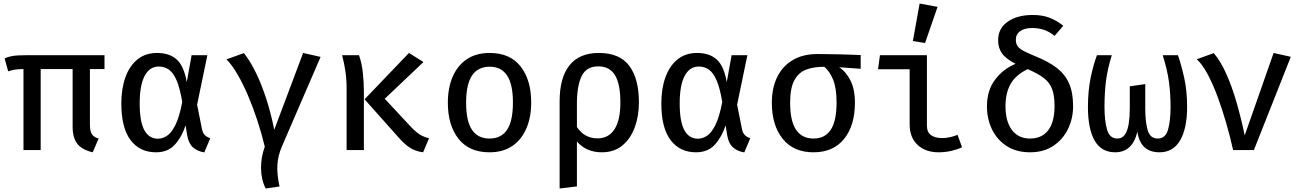

<svg xmlns="http://www.w3.org/2000/svg" viewBox="-20 -855 7425 1094"><path d="M575.4 -540.5V-461.5H492.3V-147.2Q492.3 -107.7 503.6 -90.3Q514.9 -72.8 542.1 -65.6L508.2 12.8Q447.7 -1.5 420.8 -35.4Q393.8 -69.2 393.8 -134.9V-461.5H211.8V0H113.8V-461.5Q81 -461 65.4 -458.5Q49.7 -455.9 26.7 -448.7L6.2 -522.1Q28.2 -532.3 54.1 -536.4Q80 -540.5 136.4 -540.5Z M875.4 -553.3Q945.1 -553.3 986.7 -516.2Q1028.2 -479 1044.1 -387.2L1071.8 -540.5H1161.5L1103.1 -258.5L1130.3 -122.1Q1134.9 -97.9 1146.2 -86.2Q1157.4 -74.4 1177.9 -67.2L1144.1 13.3Q1104.6 7.2 1079.5 -15.4Q1054.4 -37.9 1046.7 -83.6L1037.4 -141Q1016.9 -76.4 977.2 -31.8Q937.4 12.8 868.7 12.8Q776.4 12.8 723.8 -56.9Q671.3 -126.7 671.3 -265.6Q671.3 -349.7 694.6 -414.6Q717.9 -479.5 763.3 -516.4Q808.7 -553.3 875.4 -553.3ZM884.6 -475.9Q832.3 -475.9 804.1 -422.3Q775.9 -368.7 775.9 -265.6Q775.9 -161.5 802.6 -113.1Q829.2 -64.6 880.5 -64.6Q904.6 -64.6 930.3 -80.5Q955.9 -96.4 978.7 -141.3Q1001.5 -186.2 1018.5 -273.8Q1005.1 -353.3 986.2 -397.2Q967.2 -441 942.1 -458.5Q916.9 -475.9 884.6 -475.9Z M1707.2 -553.3 1806.7 -530.8 1585.6 -19Q1563.6 32.8 1560.5 85.4Q1557.4 137.9 1572.8 207.7L1493.8 219Q1468.2 168.7 1467.4 104.6Q1466.7 40.5 1488.7 -19Q1471.3 -92.3 1446.9 -166.9Q1422.6 -241.5 1393.6 -309.5Q1364.6 -377.4 1333.3 -431.3Q1302.1 -485.1 1270.3 -516.9L1369.7 -552.3Q1403.6 -510.3 1436.2 -444.6Q1468.7 -379 1496.2 -295.1Q1523.6 -211.3 1542.6 -115.4Z M2310.3 -553.3 2392.8 -501.5 2172.3 -292.3 2316.9 -136.9Q2347.7 -104.1 2371 -89.2Q2394.4 -74.4 2424.6 -67.2L2390.8 12.8Q2344.6 6.7 2313.1 -14.9Q2281.5 -36.4 2249.7 -73.3L2057.4 -289.2ZM2025.6 -540.5Q2042.1 -493.8 2047.7 -438.5Q2053.3 -383.1 2053.3 -334.9V0H1954.9V-350.3Q1954.9 -402.1 1948.2 -448.2Q1941.5 -494.4 1929.2 -540.5Z M2770.3 -553.3Q2886.2 -553.3 2946.4 -476.4Q3006.7 -399.5 3006.7 -270.8Q3006.7 -187.2 2979.2 -123.1Q2951.8 -59 2899 -23.1Q2846.2 12.8 2769.2 12.8Q2653.3 12.8 2592.6 -64.1Q2531.8 -141 2531.8 -269.7Q2531.8 -353.8 2559.2 -417.7Q2586.7 -481.5 2639.7 -517.4Q2692.8 -553.3 2770.3 -553.3ZM2770.3 -474.9Q2703.6 -474.9 2669.7 -424.9Q2635.9 -374.9 2635.9 -269.7Q2635.9 -165.6 2669.2 -115.6Q2702.6 -65.6 2769.2 -65.6Q2835.9 -65.6 2869.2 -115.6Q2902.6 -165.6 2902.6 -270.8Q2902.6 -375.4 2869.2 -425.1Q2835.9 -474.9 2770.3 -474.9Z M3391.8 -553.3Q3510.8 -553.3 3565.6 -480Q3620.5 -406.7 3620.5 -270.8Q3620.5 -194.4 3596.9 -129.7Q3573.3 -65.1 3526.4 -26.2Q3479.5 12.8 3409.2 12.8Q3321 12.8 3267.2 -48.7V207.2L3168.7 219V-277.9Q3168.7 -412.8 3225.1 -483.1Q3281.5 -553.3 3391.8 -553.3ZM3389.7 -476.9Q3321.5 -476.9 3294.4 -421.8Q3267.2 -366.7 3267.2 -262.1V-131.3Q3309.7 -66.7 3384.6 -66.7Q3448.2 -66.7 3481.5 -118.7Q3514.9 -170.8 3514.9 -270.8Q3514.9 -376.4 3484.1 -426.7Q3453.3 -476.9 3389.7 -476.9Z M3952.3 -553.3Q4022.1 -553.3 4063.6 -516.2Q4105.1 -479 4121 -387.2L4148.7 -540.5H4238.5L4180 -258.5L4207.2 -122.1Q4211.8 -97.9 4223.1 -86.2Q4234.4 -74.4 4254.9 -67.2L4221 13.3Q4181.5 7.2 4156.4 -15.4Q4131.3 -37.9 4123.6 -83.6L4114.4 -141Q4093.8 -76.4 4054.1 -31.8Q4014.4 12.8 3945.6 12.8Q3853.3 12.8 3800.8 -56.9Q3748.2 -126.7 3748.2 -265.6Q3748.2 -349.7 3771.5 -414.6Q3794.9 -479.5 3840.3 -516.4Q3885.6 -553.3 3952.3 -553.3ZM3961.5 -475.9Q3909.2 -475.9 3881 -422.3Q3852.8 -368.7 3852.8 -265.6Q3852.8 -161.5 3879.5 -113.1Q3906.2 -64.6 3957.4 -64.6Q3981.5 -64.6 4007.2 -80.5Q4032.8 -96.4 4055.6 -141.3Q4078.5 -186.2 4095.4 -273.8Q4082.1 -353.3 4063.1 -397.2Q4044.1 -441 4019 -458.5Q3993.8 -475.9 3961.5 -475.9Z M4638.5 -547.2Q4697.4 -547.2 4764.9 -545.4Q4832.3 -543.6 4884.1 -541.5V-463.1L4761.5 -471.8Q4800 -447.2 4825.6 -396.9Q4851.3 -346.7 4851.3 -270.3Q4851.3 -140 4789.7 -63.6Q4728.2 12.8 4615.4 12.8Q4501.5 12.8 4439.7 -64.1Q4377.9 -141 4377.9 -269.7Q4377.9 -353.3 4408.2 -415.6Q4438.5 -477.9 4496.7 -512.6Q4554.9 -547.2 4638.5 -547.2ZM4482.1 -269.7Q4482.1 -165.6 4515.9 -115.6Q4549.7 -65.6 4615.4 -65.6Q4680.5 -65.6 4713.6 -115.6Q4746.7 -165.6 4746.7 -270.8Q4746.7 -353.3 4726.9 -401.3Q4707.2 -449.2 4676.9 -474.4Q4619 -474.9 4575.1 -459Q4531.3 -443.1 4506.7 -398.7Q4482.1 -354.4 4482.1 -269.7Z M5163.1 -460.5H4983.1L4993.8 -540.5H5261.5V-139.5Q5261.5 -100.5 5285.6 -84.4Q5309.7 -68.2 5347.7 -68.2Q5369.2 -68.2 5392.1 -73.1Q5414.9 -77.9 5435.9 -86.7L5461.5 -16.4Q5442.1 -5.6 5404.9 3.6Q5367.7 12.8 5328.7 12.8Q5253.3 12.8 5208.2 -29.5Q5163.1 -71.8 5163.1 -146.7ZM5220 -834.9 5322.1 -815.9 5250.8 -609.7 5181.5 -621.5Z M5864.6 -769.7Q5920.5 -769.7 5961.8 -753.3Q6003.1 -736.9 6038.5 -708.2L5989.2 -650.8Q5955.9 -676.4 5925.9 -685.9Q5895.9 -695.4 5861 -695.4Q5817.9 -695.4 5793.1 -677.7Q5768.2 -660 5768.2 -628.2Q5768.2 -605.6 5779.2 -590.8Q5790.3 -575.9 5816.2 -562.8Q5842.1 -549.7 5885.6 -531.8Q5956.4 -503.1 6002.6 -467.2Q6048.7 -431.3 6071.5 -379.5Q6094.4 -327.7 6094.4 -250.3Q6094.4 -179.5 6065.1 -119.5Q6035.9 -59.5 5980.8 -23.3Q5925.6 12.8 5849.2 12.8Q5771.8 12.8 5716.9 -22.3Q5662.1 -57.4 5632.8 -116.9Q5603.6 -176.4 5603.6 -249.2Q5603.6 -340 5650.3 -401.5Q5696.9 -463.1 5766.7 -491.3Q5710.8 -520 5689 -551.3Q5667.2 -582.6 5667.2 -625.1Q5667.2 -693.8 5722.3 -731.8Q5777.4 -769.7 5864.6 -769.7ZM5835.4 -461Q5766.2 -427.2 5737.7 -375.6Q5709.2 -324.1 5709.2 -249.7Q5709.2 -163.1 5745.9 -114.4Q5782.6 -65.6 5849.2 -65.6Q5915.9 -65.6 5952.3 -112.6Q5988.7 -159.5 5988.7 -250.8Q5988.7 -310.3 5974.9 -347.4Q5961 -384.6 5927.4 -410.5Q5893.8 -436.4 5835.4 -461Z M6691.8 -540.5Q6710.8 -486.7 6727.4 -412.3Q6744.1 -337.9 6744.1 -245.1Q6744.1 -124.1 6704.4 -55.6Q6664.6 12.8 6587.2 12.8Q6477.9 12.8 6460.5 -104.6Q6447.7 -47.7 6415.9 -17.4Q6384.1 12.8 6333.8 12.8Q6255.9 12.8 6217.4 -53.6Q6179 -120 6179 -245.1Q6179 -337.9 6194.6 -412.8Q6210.3 -487.7 6230.3 -540.5H6314.9Q6288.7 -455.4 6281 -387.4Q6273.3 -319.5 6273.3 -246.7Q6273.3 -165.1 6288.2 -115.4Q6303.1 -65.6 6346.7 -65.6Q6374.9 -65.6 6390.3 -89Q6405.6 -112.3 6411.5 -151.3Q6417.4 -190.3 6417.4 -236.9V-363.1L6505.6 -375.9V-237.4Q6505.6 -158.5 6519.7 -112.1Q6533.8 -65.6 6576.9 -65.6Q6620.5 -65.6 6635.1 -115.4Q6649.7 -165.1 6649.7 -246.7Q6649.7 -319.5 6640.8 -387.4Q6631.8 -455.4 6605.1 -540.5Z M7006.2 0Q6989.7 -73.8 6967.2 -152.6Q6944.6 -231.3 6917.7 -303.8Q6890.8 -376.4 6860.8 -432.6Q6830.8 -488.7 6799 -517.4L6895.9 -552.3Q6934.4 -507.7 6966.9 -435.1Q6999.5 -362.6 7025.6 -272.1Q7051.8 -181.5 7072.3 -83.6L7236.9 -553.3L7334.9 -531.3L7124.6 0Z"/></svg>

Font: Fira Code Retina
Style: Regular
Weight: 450
Monospace: yes
Designer: Carrois Corporate, Edenspiekermann AG, Nikita Prokopov
Foundry: Carrois Corporate, Edenspiekermann AG, Nikita Prokopov
Version: Version 6.002